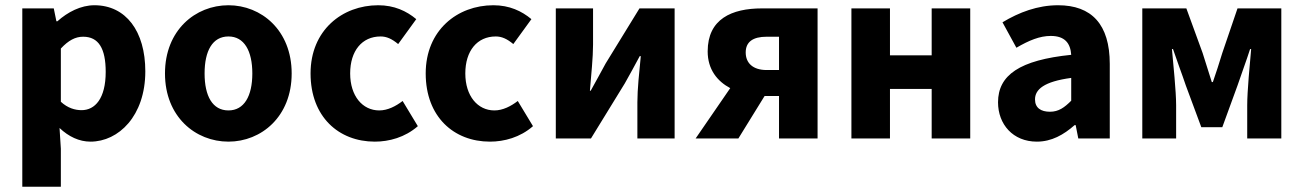

<svg xmlns="http://www.w3.org/2000/svg" viewBox="-20 -528 4970 732"><path d="M65 184H212V39L207 -40C242 -7 282 12 325 12C432 12 534 -86 534 -256C534 -409 460 -508 340 -508C288 -508 238 -482 199 -447H195L185 -496H65ZM291 -108C266 -108 238 -116 212 -140V-343C241 -374 267 -388 297 -388C356 -388 383 -343 383 -254C383 -152 342 -108 291 -108Z M851 12C976 12 1092 -83 1092 -248C1092 -413 976 -508 851 -508C725 -508 609 -413 609 -248C609 -83 725 12 851 12ZM851 -107C790 -107 760 -162 760 -248C760 -334 790 -389 851 -389C911 -389 942 -334 942 -248C942 -162 911 -107 851 -107Z M1409 12C1463 12 1524 -4 1573 -47L1515 -143C1489 -123 1458 -107 1426 -107C1362 -107 1315 -162 1315 -248C1315 -334 1360 -389 1431 -389C1454 -389 1474 -380 1498 -360L1567 -455C1530 -486 1483 -508 1422 -508C1285 -508 1164 -413 1164 -248C1164 -83 1271 12 1409 12Z M1848 12C1902 12 1963 -4 2012 -47L1954 -143C1928 -123 1897 -107 1865 -107C1801 -107 1754 -162 1754 -248C1754 -334 1799 -389 1870 -389C1893 -389 1913 -380 1937 -360L2006 -455C1969 -486 1922 -508 1861 -508C1724 -508 1603 -413 1603 -248C1603 -83 1710 12 1848 12Z M2099 0H2233L2362 -210C2378 -238 2403 -284 2419 -314H2423C2417 -253 2410 -188 2410 -138V0H2552V-496H2418L2289 -286C2274 -257 2248 -212 2232 -182H2229C2234 -243 2241 -309 2241 -358V-496H2099Z M2950 0H3097V-496H2885C2770 -496 2678 -456 2678 -332C2678 -263 2715 -218 2764 -192L2632 0H2795L2895 -162H2950ZM2903 -261C2850 -261 2823 -288 2823 -328C2823 -368 2850 -388 2903 -388H2950V-261Z M3226 0H3373V-189H3532V0H3679V-496H3532V-317H3373V-496H3226Z M3933 12C3989 12 4035 -14 4077 -51H4081L4091 0H4211V-284C4211 -436 4141 -508 4014 -508C3936 -508 3865 -481 3802 -443L3855 -346C3903 -374 3944 -391 3986 -391C4040 -391 4061 -363 4064 -319C3868 -299 3785 -242 3785 -138C3785 -54 3842 12 3933 12ZM3983 -102C3948 -102 3926 -117 3926 -149C3926 -187 3960 -217 4064 -231V-144C4038 -118 4016 -102 3983 -102Z M4335 0H4464V-127C4464 -180 4453 -285 4448 -341H4452C4466 -299 4487 -244 4501 -202L4560 -43H4640L4698 -202C4712 -244 4732 -297 4746 -341H4750C4745 -285 4735 -180 4735 -127V0H4865V-496H4698L4640 -326C4628 -286 4616 -250 4604 -215H4600C4589 -250 4578 -286 4565 -326L4503 -496H4335Z"/></svg>

Font: Giro Sans Regular
Style: Bold
Weight: 700
Designer: Paul D. Hunt
Foundry: Adobe Systems Incorporated
Version: Version 1.000;PS 1.0;hotconv 1.0.88;makeotf.lib2.5.647800